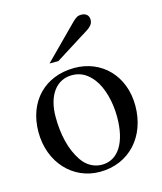

<svg xmlns="http://www.w3.org/2000/svg" viewBox="-105 -755 710 843"><g transform="rotate(-15 250.0 -334.0)"><path d="M154 -507H194L348 -604C369 -617 378 -630 378 -646C378 -666 365 -678 343 -678C328 -678 319 -673 301 -655ZM470 -231C470 -369 376 -460 254 -460C119 -460 29 -367 29 -228C29 -89 124 10 245 10C380 10 470 -92 470 -231ZM380 -204C380 -88 336 -18 262 -18C226 -18 194 -36 172 -68C135 -122 119 -194 119 -273C119 -373 166 -432 235 -432C278 -432 306 -412 330 -382C362 -341 380 -272 380 -204Z"/></g></svg>

Font: STIX Math
Style: Regular
Weight: 400
Designer: MicroPress Inc., with final additions and corrections provided by Coen Hoffman, Elsevier (retired)
Version: Version 1.1.0